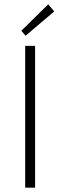

<svg xmlns="http://www.w3.org/2000/svg" viewBox="-20 -872 280 892"><path d="M97 0V-659H143V0ZM99 -706 79 -729 204 -852 232 -819Z"/></svg>

Font: Giro Light
Style: Regular
Weight: 300
Designer: Paul D. Hunt
Foundry: Adobe Systems Incorporated
Version: Version 1.000;PS 1.0;hotconv 1.0.88;makeotf.lib2.5.647800